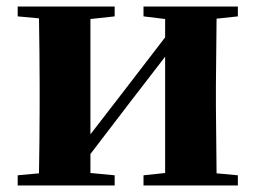

<svg xmlns="http://www.w3.org/2000/svg" viewBox="-20 -566 781 586"><path d="M418 -516 484 -508V-452L351 -279L256 -156V-508L330 -516V-546H34V-516L99 -510C100 -451 101 -364 101 -308V-238C101 -182 100 -95 99 -37L34 -31V0H330V-31L256 -38V-96L383 -262L484 -393V-38L418 -31V0H706V-31L641 -37L639 -238V-308L641 -509L706 -516V-546H418Z"/></svg>

Font: Noto Serif CJK SC Black
Style: Regular
Weight: 900
Designer: Ryoko NISHIZUKA 西塚涼子 (kana & ideographs); Frank Grießhammer (Latin, Greek & Cyrillic); Wenlong ZHANG 张文龙 (bopomofo); San
Foundry: Adobe
Version: Version 2.001;hotconv 1.1.0;makeotfexe 2.6.0